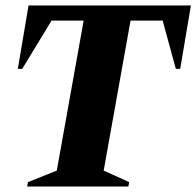

<svg xmlns="http://www.w3.org/2000/svg" viewBox="-20 -680 716 700"><path d="M79 0 82 -16 187 -58 285 -605H168L61 -429H45L84 -660H676L637 -429H621L573 -605H456L358 -58L451 -16L448 0Z"/></svg>

Font: Spectral SC ExtraBold
Style: Italic
Weight: 800
Italic angle: -10°
Designer: Jean-Baptiste Levee
Foundry: Production Type
Version: Version 2.001